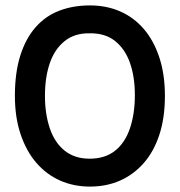

<svg xmlns="http://www.w3.org/2000/svg" viewBox="-20 -686 664 709"><path d="M312 3Q252 3 201.5 -19.5Q151 -42 114 -85Q77 -128 56 -190.5Q35 -253 35 -332Q35 -418 55 -481Q75 -544 111.5 -585.5Q148 -627 199 -646.5Q250 -666 312 -666Q373 -666 423.5 -644Q474 -622 511 -579Q548 -536 568.5 -473.5Q589 -411 589 -332Q589 -251 568.5 -188.5Q548 -126 510.5 -83.5Q473 -41 423 -19Q373 3 312 3ZM311 -100Q368 -100 405 -129.5Q442 -159 460 -212.5Q478 -266 478 -335Q478 -402 460 -453.5Q442 -505 405 -534.5Q368 -564 311 -563Q256 -564 219 -534.5Q182 -505 164 -453Q146 -401 146 -332Q146 -265 164 -212Q182 -159 219 -129.5Q256 -100 311 -100Z"/></svg>

Font: Josefin Sans Medium
Style: Regular
Weight: 500
Designer: Santiago Orozco
Foundry: Typemade
Version: Version 2.001